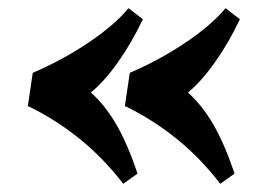

<svg xmlns="http://www.w3.org/2000/svg" viewBox="-20 -498 642 469"><path d="M329 -451Q302 -394 268.5 -346.5Q235 -299 202 -272Q236 -242 263.5 -195Q291 -148 316 -74L281 -49Q232 -113 172.5 -160.5Q113 -208 48 -239L60 -320Q132 -351 195.5 -393.5Q259 -436 294 -478ZM566 -451Q539 -394 505.5 -346.5Q472 -299 439 -272Q473 -242 500.5 -195Q528 -148 553 -74L518 -49Q469 -113 409.5 -160.5Q350 -208 285 -239L297 -320Q369 -351 432.5 -393.5Q496 -436 531 -478Z"/></svg>

Font: Literata 36pt ExtraBold
Style: Italic
Weight: 800
Italic angle: -2°
Designer: Latin by Veronika Burian and Jose Scaglione. Greek by Irene Vlachou. Cyrillic by Vera Evstafieva
Foundry: TypeTogether
Version: Version 3.002